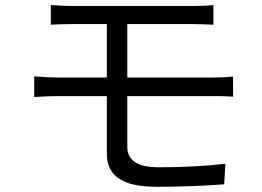

<svg xmlns="http://www.w3.org/2000/svg" viewBox="-20 -712 1017 746"><path d="M265 -688.7H728.9Q775.5 -688.7 809.1 -692.4V-616.1Q752.6 -618.4 728.9 -618.4H265Q223.9 -618.4 177.4 -616.1V-692.4Q227.9 -688.7 265 -688.7ZM474.6 -141.1Q474.6 -102.9 504 -82.5Q533.4 -62 599.2 -62Q735.4 -62 855.6 -75.7L851 4.3Q714.5 13.8 588.3 13.8Q517.3 13.8 474.5 -2.1Q431.8 -18.1 413.5 -46.5Q395.1 -75 395.1 -116.8V-382.7V-640.9L474.6 -640.3V-379.9ZM204.3 -410.8H804.9Q842.8 -410.8 885.5 -414.4L885.9 -336.3Q856.8 -338.6 816.5 -338.6H806.4H204.3Q165.4 -338.6 112.9 -335V-415.4Q166.1 -410.8 204.3 -410.8Z"/></svg>

Font: Min Sans VF VF
Style: Regular
Weight: 400
Designer: Jinseong-Kim, NotoSansCJK, Nunito
Foundry: Jinseong-Kim
Version: Version 1.420;Glyphs 3.1.2 (3151)